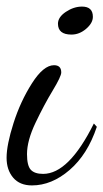

<svg xmlns="http://www.w3.org/2000/svg" viewBox="-25 -537 314 583"><path d="M139 -339Q161 -339 161 -317Q161 -305 135 -262Q109 -219 83 -164.5Q57 -110 57 -69Q57 -34 68.5 -21.5Q80 -9 106 -9Q184 -9 260 -162L269 -152Q241 -68 186.5 -21Q132 26 72 26Q35 26 15 2.5Q-5 -21 -5 -58Q-5 -97 16 -163Q37 -229 72 -284Q107 -339 139 -339ZM192 -432Q151 -432 151 -465Q151 -485 175 -501Q199 -517 224 -517Q257 -517 257 -486Q257 -467 236.5 -449.5Q216 -432 192 -432Z"/></svg>

Font: Dancing Script
Style: Regular
Weight: 400
Designer: Pablo Impallari
Foundry: Pablo Impallari. www.impallari.com
Version: Version 1.002